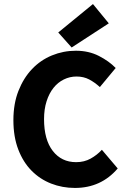

<svg xmlns="http://www.w3.org/2000/svg" viewBox="-20 -914 622 946"><path d="M349 12Q287 12 232 -9.5Q177 -31 135.5 -73Q94 -115 70 -177.5Q46 -240 46 -322Q46 -403 71 -466.5Q96 -530 138 -574Q180 -618 236 -641Q292 -664 354 -664Q417 -664 467 -638.5Q517 -613 550 -579L472 -485Q447 -508 419.5 -522.5Q392 -537 357 -537Q324 -537 294.5 -522.5Q265 -508 243.5 -481Q222 -454 209.5 -415Q197 -376 197 -327Q197 -226 240 -170.5Q283 -115 355 -115Q395 -115 426.5 -132.5Q458 -150 482 -176L560 -84Q478 12 349 12ZM333 -680 267 -754 438 -894 516 -799Z"/></svg>

Font: TT Toshiba Sans
Style: Bold
Weight: 700
Designer: Paul D. Hunt
Foundry: Toshiba Corporation
Version: Version 2.020;PS 2.000;hotconv 1.0.86;makeotf.lib2.5.63406